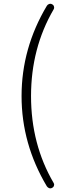

<svg xmlns="http://www.w3.org/2000/svg" viewBox="-20 -822 354 1030"><path d="M267.6 159.2Q270.5 164.1 270.5 168.9Q270.5 171.9 269.5 173.8Q267.6 181.6 259.8 185.5Q254.9 188.5 250 188.5Q247.1 188.5 244.1 187.5Q236.3 184.6 231.4 177.7Q95.7 -49.8 95.7 -306.6Q95.7 -563.5 231.4 -791Q235.4 -797.9 244.1 -800.8Q247.1 -801.8 250 -801.8Q254.9 -801.8 259.8 -798.8Q267.6 -794.9 269.5 -787.1Q270.5 -784.2 270.5 -781.2Q270.5 -776.4 267.6 -771.5Q146.5 -563.5 146.5 -306.6Q146.5 -47.9 267.6 159.2Z"/></svg>

Font: Gen Jyuu Gothic Light
Style: Regular
Weight: 200
Designer: [Source Han Sans]
Ryoko NISHIZUKA  (kana & ideographs); Paul D. Hunt (Latin, Greek & Cyrillic); Wenlong ZHANG  (bopomofo
Version: Version 1.002.20150607